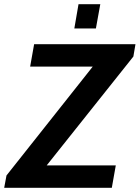

<svg xmlns="http://www.w3.org/2000/svg" viewBox="-40 -897 667 917"><path d="M-20 0 -9 -59 403 -579H104L123 -686H607L597 -627L183 -107H513L494 0ZM315 -761 335 -877H439L418 -761Z"/></svg>

Font: Archivo SemiCondensed SemiBold
Style: Italic
Weight: 600
Width: 4
Italic angle: -10°
Designer: Hector Gatti
Foundry: Omnibus-Type
Version: Version 2.001